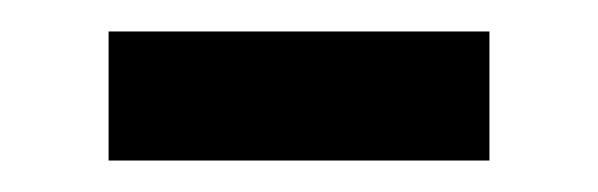

<svg xmlns="http://www.w3.org/2000/svg" viewBox="-20 -358 380 122"><path d="M49 -338H291V-256H49Z"/></svg>

Font: ugurmukhi85
Style: Book
Weight: 400
Designer: Jelle Bosma - Monotype Design Team
Foundry: Monotype Imaging Inc.
Version: Version 2.003